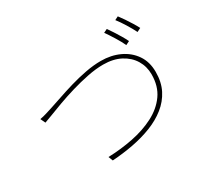

<svg xmlns="http://www.w3.org/2000/svg" viewBox="-157 -1025 1315 1237"><g transform="rotate(-30 500.0 -406.0)"><path d="M82 -476Q109 -481 129.5 -487.5Q150 -494 179 -503Q214 -514 264.5 -531.5Q315 -549 373 -566Q431 -583 491.5 -594.5Q552 -606 606 -606Q682 -606 743.5 -577.5Q805 -549 841.5 -496Q878 -443 878 -368Q878 -292 849 -235.5Q820 -179 769 -138.5Q718 -98 651.5 -72Q585 -46 508.5 -31.5Q432 -17 353 -12L340 -45Q435 -48 525 -66Q615 -84 688 -121.5Q761 -159 804 -219.5Q847 -280 847 -368Q847 -426 818.5 -473.5Q790 -521 736 -549.5Q682 -578 607 -578Q553 -578 490.5 -565.5Q428 -553 365.5 -534.5Q303 -516 248.5 -496Q194 -476 154.5 -460.5Q115 -445 99 -440ZM743 -765Q756 -747 771.5 -723Q787 -699 802 -674Q817 -649 828 -626L800 -612Q786 -643 761 -683.5Q736 -724 716 -752ZM845 -800Q859 -782 875.5 -757.5Q892 -733 907.5 -708Q923 -683 933 -663L905 -649Q888 -683 864.5 -721Q841 -759 819 -787Z"/></g></svg>

Font: Noto Sans KR Thin
Style: Regular
Weight: 100
Designer: Ryoko NISHIZUKA 西塚涼子 (kana, bopomofo & ideographs); Paul D. Hunt (Latin, Greek & Cyrillic); Sandoll Communications 산돌커뮤니
Foundry: Adobe
Version: Version 2.004-H2;hotconv 1.0.118;makeotfexe 2.5.65603